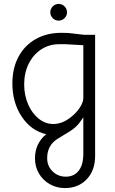

<svg xmlns="http://www.w3.org/2000/svg" viewBox="-20 -678 584 977"><path d="M158 128Q158 52 215 5Q138 -13 90.5 -84.5Q43 -156 43 -254Q43 -331 74 -389Q105 -447 161.5 -479Q218 -511 292 -511Q331 -511 347 -508L407 -501H464V116Q464 189 421.5 234Q379 279 310 279Q268 279 233 259Q198 239 178 204.5Q158 170 158 128ZM341 -82Q369 -104 386.5 -131Q404 -158 404 -180V-448L313 -453H280Q230 -453 189.5 -426.5Q149 -400 126 -353.5Q103 -307 103 -249Q103 -194 123 -147.5Q143 -101 177 -74Q211 -47 251 -47Q297 -47 341 -82ZM404 113V-81Q402 -79 389.5 -60.5Q377 -42 360 -28Q342 -12 303 10Q276 26 272 29Q220 62 220 127Q220 167 247.5 194Q275 221 315 221Q355 221 378.5 193Q402 165 404 113ZM236 -615Q236 -633 248.5 -645.5Q261 -658 278 -658Q296 -658 308.5 -645.5Q321 -633 321 -615Q321 -598 308.5 -585.5Q296 -573 278 -573Q261 -573 248.5 -585.5Q236 -598 236 -615Z"/></svg>

Font: Bellota
Style: Regular
Weight: 400
Designer: Kemie Guaida
Foundry: Kemie Guaida
Version: Version 4.001